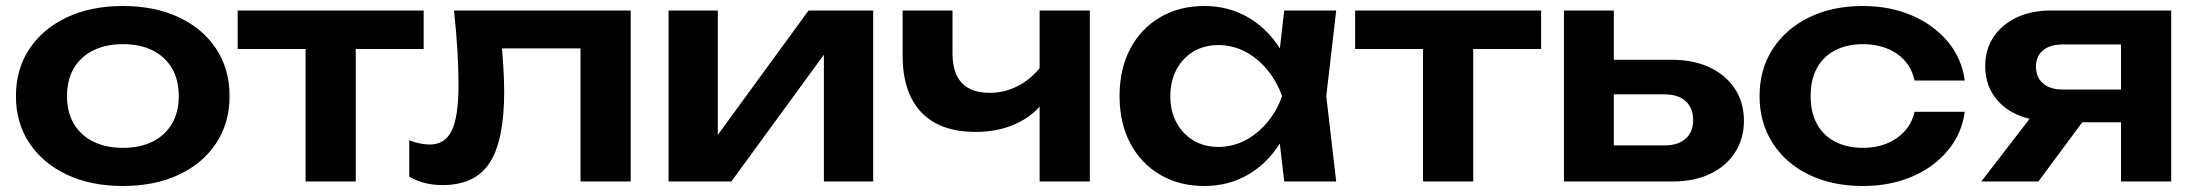

<svg xmlns="http://www.w3.org/2000/svg" viewBox="-20 -604 7309 639"><path d="M389 15Q283 15 203 -22.5Q123 -60 78 -127.5Q33 -195 33 -284Q33 -374 78 -441.5Q123 -509 203 -546.5Q283 -584 389 -584Q495 -584 575 -546.5Q655 -509 699.5 -441.5Q744 -374 744 -284Q744 -195 699.5 -127.5Q655 -60 575 -22.5Q495 15 389 15ZM389 -112Q447 -112 488.5 -133Q530 -154 552.5 -192.5Q575 -231 575 -284Q575 -338 552.5 -376.5Q530 -415 488.5 -436Q447 -457 389 -457Q332 -457 290 -436Q248 -415 225.5 -376.5Q203 -338 203 -284Q203 -231 225.5 -192.5Q248 -154 290 -133Q332 -112 389 -112Z M997 -511H1164V0H997ZM771 -569H1390V-441H771Z M1491 -569H2079V0H1912V-519L1989 -443H1574L1646 -505Q1651 -444 1654.5 -392.5Q1658 -341 1658 -300Q1658 -136 1609.5 -62Q1561 12 1453 12Q1423 12 1395.5 5.5Q1368 -1 1342 -16V-137Q1360 -130 1377.5 -126.5Q1395 -123 1410 -123Q1461 -123 1483.5 -169.5Q1506 -216 1506 -323Q1506 -371 1502.5 -433Q1499 -495 1491 -569Z M2205 0V-569H2369V-88L2328 -99L2671 -569H2886V0H2722V-490L2763 -478L2414 0Z M3227 -165Q3108 -165 3046 -230.5Q2984 -296 2984 -420V-569H3150V-427Q3150 -295 3274 -295Q3327 -295 3374.5 -321.5Q3422 -348 3458 -401L3468 -290Q3437 -231 3373.5 -198Q3310 -165 3227 -165ZM3440 0V-569H3607V0Z M4254 0 4230 -208 4257 -284 4230 -359 4254 -569H4427L4394 -284L4427 0ZM4298 -284Q4282 -194 4239.5 -126.5Q4197 -59 4132.5 -22Q4068 15 3988 15Q3905 15 3841 -22.5Q3777 -60 3741.5 -127.5Q3706 -195 3706 -284Q3706 -374 3741.5 -441.5Q3777 -509 3841 -546.5Q3905 -584 3988 -584Q4068 -584 4132.5 -547Q4197 -510 4240 -442.5Q4283 -375 4298 -284ZM3875 -284Q3875 -234 3895.5 -196Q3916 -158 3952 -136.5Q3988 -115 4035 -115Q4082 -115 4123.5 -136.5Q4165 -158 4197 -196Q4229 -234 4247 -284Q4229 -334 4197 -372.5Q4165 -411 4123.5 -432.5Q4082 -454 4035 -454Q3988 -454 3952 -432.5Q3916 -411 3895.5 -372.5Q3875 -334 3875 -284Z M4716 -511H4883V0H4716ZM4490 -569H5109V-441H4490Z M5185 0V-569H5351V-43L5297 -120H5519Q5565 -120 5590 -142.5Q5615 -165 5615 -204Q5615 -245 5590 -267.5Q5565 -290 5519 -290H5298V-405H5544Q5617 -405 5670.5 -379.5Q5724 -354 5754 -308.5Q5784 -263 5784 -202Q5784 -142 5754 -96Q5724 -50 5671 -25Q5618 0 5546 0Z M6519 -232Q6509 -159 6462.5 -103Q6416 -47 6343 -16Q6270 15 6180 15Q6078 15 6000.5 -22.5Q5923 -60 5879.5 -128Q5836 -196 5836 -284Q5836 -373 5879.5 -440.5Q5923 -508 6000.5 -546Q6078 -584 6180 -584Q6270 -584 6343 -552.5Q6416 -521 6462.5 -465.5Q6509 -410 6519 -336H6352Q6339 -394 6292.5 -425.5Q6246 -457 6180 -457Q6127 -457 6087.5 -436.5Q6048 -416 6027 -377.5Q6006 -339 6006 -284Q6006 -230 6027 -191.5Q6048 -153 6087.5 -132.5Q6127 -112 6180 -112Q6247 -112 6293.5 -145Q6340 -178 6352 -232Z M7087 -306V-197H6807L6805 -201Q6740 -201 6691 -223.5Q6642 -246 6614.5 -287.5Q6587 -329 6587 -384Q6587 -439 6614.5 -480.5Q6642 -522 6691 -545.5Q6740 -569 6805 -569H7206V0H7039V-525L7089 -456H6845Q6803 -456 6779.5 -436.5Q6756 -417 6756 -382Q6756 -347 6779.5 -326.5Q6803 -306 6845 -306ZM6961 -266 6764 0H6574L6779 -266Z"/></svg>

Font: Unbounded Medium
Style: Regular
Weight: 500
Designer: Luke Prowse, Jean-Baptiste Morizot, Fátima Lázaro, Florian Runge
Foundry: NaN
Version: Version 1.700